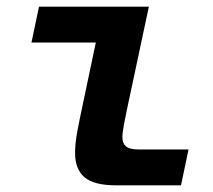

<svg xmlns="http://www.w3.org/2000/svg" viewBox="-20 -556 640 576"><path d="M328.8 0Q261.4 0 233.3 -24.4Q205.2 -48.8 205.2 -96.8Q205.2 -125.2 211.7 -160.4Q218.2 -195.6 226.6 -234.4L279.4 -485.2L325.6 -428.4H74.4L97 -536H426.6L361.4 -230Q356.2 -205.2 351.7 -181.5Q347.2 -157.8 347.2 -143.2Q347.2 -126 358 -116.8Q368.8 -107.6 395.2 -107.6H545.6L523 0Z"/></svg>

Font: Geist Mono
Style: Italic
Weight: 400
Italic angle: -12°
Monospace: yes
Designer: Basement.studio, Andrés Briganti, Mateo Zaragoza
Foundry: Basement.studio, Vercel, Andrés Briganti, Guido Ferreyra, Mateo Zaragoza
Version: Version 1.500